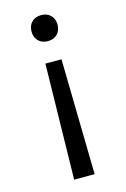

<svg xmlns="http://www.w3.org/2000/svg" viewBox="-114 -582 554 846"><g transform="rotate(-15 162.5 -159.0)"><path d="M125.6 -316.7H199L209.1 210H115.6ZM162.3 -528Q189 -528 205.4 -511.7Q221.7 -495.3 221.7 -468.6Q221.7 -442 205.4 -425.6Q189 -409.3 162.3 -409.3Q135.7 -409.3 119.3 -425.6Q103 -442 103 -468.6Q103 -495.3 119.3 -511.7Q135.7 -528 162.3 -528Z"/></g></svg>

Font: M PLUS 2 Thin
Style: Regular
Weight: 100
Designer: Coji Morishita
Foundry: UNDERFOREST DESIGN
Version: Version 1.001